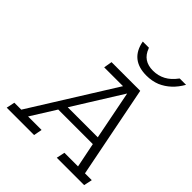

<svg xmlns="http://www.w3.org/2000/svg" viewBox="-204 -866 993 993"><g transform="rotate(45 293.0 -369.5)"><path d="M225.6 -549.8H435.5L535.2 -45.9H585L575.2 0H375L384.8 -45.9H484.4L457 -181.6H204.1L119.1 -45.9H217.8L209 0H8.8L18.6 -45.9H69.3L355.5 -503.9H217.8ZM450.2 -224.6 397.5 -492.2 230.5 -224.6ZM264.6 -739.3H309.6Q310.5 -735.4 311.5 -735.4Q335 -669.9 408.2 -669.9Q483.4 -669.9 532.2 -736.3Q532.2 -736.3 535.2 -739.3H581.1Q542 -669.9 476.6 -641.6Q442.4 -627.9 402.3 -627.9Q285.2 -627.9 264.6 -739.3Z"/></g></svg>

Font: Thabit-Oblique
Style: Oblique
Weight: 500
Designer: Regenerated by Nadim Shaikli
Foundry: MAK Alagha
Version: 0.01